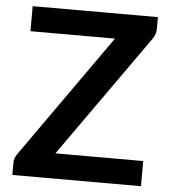

<svg xmlns="http://www.w3.org/2000/svg" viewBox="-52 -770 721 817"><g transform="rotate(5 308.5 -361.5)"><path d="M589.5 -723V-673.5Q589.5 -650.5 576.5 -631.5L205.5 -107.5H580.5V0H31V-53Q31 -63 34.5 -72.2Q38 -81.5 43.5 -89.5L415.5 -616H54.5V-723Z"/></g></svg>

Font: Lato TR
Style: Bold
Weight: 700
Designer: Lukasz Dziedzic
Foundry: tyPoland Lukasz Dziedzic
Version: Version 1.104 2013